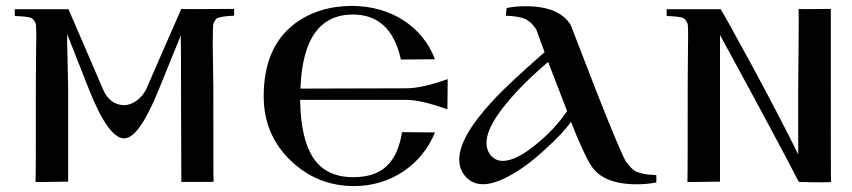

<svg xmlns="http://www.w3.org/2000/svg" viewBox="-20 -614 2875 648"><path d="M770 -561C770 -561 770 -569 770 -584C651 -583 592 -583 592 -584C553 -495 513 -405 474 -314C459 -282 427 -259 399 -259C366 -260 342 -278 327 -314C288 -404 250 -494 211 -583H30C30 -568 30 -560 30 -560C59 -559 79 -557 88 -552C93 -549 97 -543 101 -533C102 -529 103 -503 102 -454C101 -369 101 -317 101 -299C101 -132 101 -32 100 0C99 1 135 0 210 -1V-320C210 -335 209 -366 208 -413C207 -454 206 -483 207 -498L282 -308C325 -201 364 -147 399 -147C432 -147 470 -200 514 -307L590 -494C591 -461 591 -396 591 -298L592 0H646C683 0 701 0 701 -1C700 -1 700 -107 700 -318C700 -335 699 -383 698 -462C698 -505 699 -529 700 -533C704 -543 708 -549 712 -552C721 -557 741 -560 770 -561Z M1491 -347C1432 -326 1385 -316 1352 -316L994 -315C1000 -482 1059 -565 1171 -565C1257 -565 1311 -514 1333 -413L1448 -414C1407 -523 1301 -594 1168 -594C1093 -594 1029 -574 976 -535C905 -482 870 -400 870 -289C870 -202 901 -129 962 -71C1022 -14 1093 14 1176 14C1297 14 1403 -56 1448 -167L1337 -168C1320 -64 1269 -16 1172 -16C1111 -16 1065 -38 1036 -83C1009 -125 994 -190 993 -277H1351C1385 -277 1431 -266 1490 -245L1491 -347Z M2195 -23C2164 -24 2142 -28 2127 -35C2116 -40 2106 -51 2095 -66H2094C2083 -83 2048 -165 1990 -313L1906 -530C1880 -572 1829 -593 1754 -593C1731 -593 1710 -591 1690 -587L1687 -561C1718 -560 1741 -556 1756 -548C1768 -542 1779 -531 1789 -516C1790 -515 1795 -501 1804 -476C1813 -451 1818 -438 1818 -438C1737 -367 1679 -313 1644 -275C1568 -193 1530 -127 1530 -76C1530 -55 1536 -37 1548 -22C1575 12 1617 17 1674 -8C1717 -27 1766 -60 1819 -109C1862 -148 1891 -179 1907 -203C1936 -129 1959 -80 1975 -55C2002 -13 2054 8 2129 8C2152 8 2173 6 2194 2C2194 9 2196 -3 2195 -23ZM1894 -239C1867 -200 1834 -163 1793 -130C1747 -91 1708 -71 1677 -71C1658 -71 1644 -79 1633 -94C1608 -131 1625 -186 1686 -261C1722 -306 1770 -354 1830 -405Z M2785 -1C2784 -1 2784 -107 2784 -318C2784 -495 2784 -584 2784 -584C2711 -583 2675 -583 2675 -584C2676 -564 2676 -517 2675 -444C2674 -354 2674 -305 2674 -298V-93C2634 -174 2579 -280 2508 -411C2447 -523 2415 -580 2412 -583H2230V-560C2259 -559 2279 -557 2288 -552C2293 -549 2297 -543 2301 -533C2302 -529 2303 -503 2302 -454C2301 -369 2301 -317 2301 -299C2301 -132 2301 -32 2300 0C2299 1 2335 0 2410 -1V-320C2410 -437 2410 -496 2410 -496C2549 -241 2637 -76 2676 0C2749 2 2785 2 2785 -1Z"/></svg>

Font: GFS Nicefore
Style: Regular
Weight: 400
Designer: George Matthiopoulos
Foundry: George Matthiopoulos
Version: Version 1.0